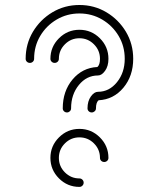

<svg xmlns="http://www.w3.org/2000/svg" viewBox="-20 -733 623 753"><path d="M291.5 0Q244.6 0 211.2 -33.4Q177.7 -66.9 177.7 -113.8Q177.7 -160.6 211.2 -194.1Q244.6 -227.5 291.5 -227.5Q338.4 -227.5 371.8 -194.1Q405.3 -160.6 405.3 -113.8Q405.3 -106.9 400.4 -102.3Q395.5 -97.7 388.7 -97.7Q381.8 -97.7 377 -102.3Q372.1 -106.9 372.1 -113.8Q372.1 -147 348.4 -170.7Q324.7 -194.3 291.5 -194.3Q258.3 -194.3 234.6 -170.7Q210.9 -147 210.9 -113.8Q210.9 -80.6 234.6 -56.9Q258.3 -33.2 291.5 -33.2Q298.3 -33.2 303.2 -28.3Q308.1 -23.4 308.1 -16.6Q308.1 -9.8 303.2 -4.9Q298.3 0 291.5 0ZM339.8 -292Q333 -292 328.1 -296.6Q323.2 -301.3 323.2 -308.1Q323.2 -336.4 336.4 -354.7Q349.6 -373 364.3 -373Q408.2 -373 438.7 -410.6Q469.2 -448.2 469.2 -502.4Q469.2 -551.8 445.3 -592Q421.4 -632.3 380.9 -656.2Q340.3 -680.2 291.5 -680.2Q242.7 -680.2 202.1 -656.2Q161.6 -632.3 137.7 -592Q113.8 -551.8 113.8 -502.4Q113.8 -495.6 108.9 -491Q104 -486.3 97.2 -486.3Q90.3 -486.3 85.4 -491Q80.6 -495.6 80.6 -502.4Q80.6 -560.5 109.1 -608.4Q137.7 -656.2 185.5 -684.8Q233.4 -713.4 291.5 -713.4Q349.6 -713.4 397.5 -684.8Q445.3 -656.2 473.9 -608.4Q502.4 -560.5 502.4 -502.4Q502.4 -435.1 463.9 -388.9Q425.3 -342.8 366.7 -339.8Q356.4 -331.5 356.4 -308.1Q356.4 -301.3 351.3 -296.6Q346.2 -292 339.8 -292ZM242.7 -292Q235.8 -292 231 -296.6Q226.1 -301.3 226.1 -308.1Q226.1 -375.5 264.6 -421.4Q303.2 -467.3 361.8 -470.2Q372.1 -478.5 372.1 -502.4Q372.1 -535.6 348.4 -559.3Q324.7 -583 291.5 -583Q258.3 -583 234.6 -559.3Q210.9 -535.6 210.9 -502.4Q210.9 -495.6 206.1 -491Q201.2 -486.3 194.3 -486.3Q187.5 -486.3 182.6 -491Q177.7 -495.6 177.7 -502.4Q177.7 -549.3 211.2 -582.8Q244.6 -616.2 291.5 -616.2Q338.4 -616.2 371.8 -582.8Q405.3 -549.3 405.3 -502.4Q405.3 -473.6 392.1 -455.3Q378.9 -437 364.3 -437Q319.8 -437 289.3 -399.7Q258.8 -362.3 258.8 -308.1Q258.8 -301.3 253.9 -296.6Q249 -292 242.7 -292Z"/></svg>

Font: Neon Sans
Style: Regular
Weight: 400
Designer: GGBot
Version: 0.80